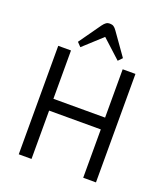

<svg xmlns="http://www.w3.org/2000/svg" viewBox="-161 -1019 985 1131"><g transform="rotate(20 332.0 -453.5)"><path d="M90 0V-680H170V-377H494V-680H574V0H494V-303H170V0ZM215 -717 191 -742 288 -879Q299 -894 308.5 -900.5Q318 -907 332 -907Q346 -907 355.5 -901Q365 -895 376 -879L473 -742L449 -717L332 -824Z"/></g></svg>

Font: Imprima
Style: Regular
Weight: 400
Designer: Eduardo Tunni
Foundry: Eduardo Tunni
Version: Version 1.002; ttfautohint (v1.8.4.7-5d5b);gftools[0.9.23]